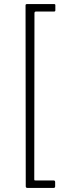

<svg xmlns="http://www.w3.org/2000/svg" viewBox="-20 -762 308 947"><path d="M106 -736Q106 -742 114 -742H246Q253 -742 253 -737V-711Q253 -705 246 -705H157Q150 -705 150 -697L149 122Q149 126 150 127Q151 128 155 128H244Q252 128 252 136V157Q252 165 244 165H116Q107 165 107 157L106 -736Z"/></svg>

Font: Libre Franklin Thin Thin
Style: Regular
Weight: 250
Version: Version 3.000